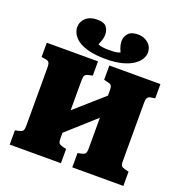

<svg xmlns="http://www.w3.org/2000/svg" viewBox="-162 -1096 1186 1240"><g transform="rotate(20 430.5 -476.0)"><path d="M40 0V-98L68 -104Q86 -108 92.5 -116.5Q99 -125 99 -155V-548Q99 -576 92.5 -585.5Q86 -595 66 -598L40 -602V-700H392V-602L364 -596Q346 -592 340 -582Q334 -572 334 -545V-343L528 -514V-549Q528 -575 521.5 -583.5Q515 -592 495 -596L470 -602V-700H821V-602L794 -598Q776 -595 769.5 -585Q763 -575 763 -547V-151Q763 -123 770 -116Q777 -109 796 -104L821 -98V0H470V-98L497 -104Q515 -108 521.5 -116.5Q528 -125 528 -155V-362L334 -188V-151Q334 -126 340.5 -117.5Q347 -109 366 -104L392 -98V0ZM433 -731Q364 -731 317 -743Q270 -755 242.5 -774Q215 -793 202.5 -816.5Q190 -840 190 -862Q190 -900 218.5 -926Q247 -952 296 -952Q343 -952 360 -930.5Q377 -909 377 -877Q377 -863 372.5 -846.5Q368 -830 357 -804Q369 -799 387.5 -796Q406 -793 433 -793Q459 -793 477 -795Q495 -797 509 -804Q496 -832 493 -848Q490 -864 490 -877Q490 -905 510 -928.5Q530 -952 578 -952Q599 -952 617 -945Q635 -938 648.5 -926Q662 -914 669 -897.5Q676 -881 676 -863Q676 -842 663 -819Q650 -796 621 -776Q592 -756 545.5 -743.5Q499 -731 433 -731Z"/></g></svg>

Font: Literata Variable Black
Style: Regular
Weight: 900
Designer: Latin by Veronika Burian and Jose Scaglione. Greek by Irene Vlachou. Cyrillic by Vera Evstafieva.
Foundry: TypeTogether
Version: Version 3.021